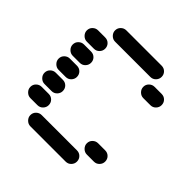

<svg xmlns="http://www.w3.org/2000/svg" viewBox="-181 -831 962 962"><g transform="rotate(45 300.0 -350.0)"><path d="M135 -50Q135 -34 147 -22Q159 -10 175 -10H425Q442 -10 453.5 -22Q465 -34 465 -50Q465 -67 453.5 -78.5Q442 -90 425 -90H175Q159 -90 147 -78.5Q135 -67 135 -50ZM435 -150Q435 -134 447 -122Q459 -110 475 -110H525Q542 -110 553.5 -122Q565 -134 565 -150Q565 -167 553.5 -178.5Q542 -190 525 -190H475Q459 -190 447 -178.5Q435 -167 435 -150ZM35 -150Q35 -134 47 -122Q59 -110 75 -110H125Q142 -110 153.5 -122Q165 -134 165 -150Q165 -167 153.5 -178.5Q142 -190 125 -190H75Q59 -190 47 -178.5Q35 -167 35 -150ZM35 -250Q35 -234 47 -222Q59 -210 75 -210H125Q142 -210 153.5 -222Q165 -234 165 -250Q165 -267 153.5 -278.5Q142 -290 125 -290H75Q59 -290 47 -278.5Q35 -267 35 -250ZM35 -350Q35 -334 47 -322Q59 -310 75 -310H125Q142 -310 153.5 -322Q165 -334 165 -350Q165 -367 153.5 -378.5Q142 -390 125 -390H75Q59 -390 47 -378.5Q35 -367 35 -350ZM35 -450Q35 -434 47 -422Q59 -410 75 -410H125Q142 -410 153.5 -422Q165 -434 165 -450Q165 -467 153.5 -478.5Q142 -490 125 -490H75Q59 -490 47 -478.5Q35 -467 35 -450ZM435 -550Q435 -534 447 -522Q459 -510 475 -510H525Q542 -510 553.5 -522Q565 -534 565 -550Q565 -567 553.5 -578.5Q542 -590 525 -590H475Q459 -590 447 -578.5Q435 -567 435 -550ZM35 -550Q35 -534 47 -522Q59 -510 75 -510H125Q142 -510 153.5 -522Q165 -534 165 -550Q165 -567 153.5 -578.5Q142 -590 125 -590H75Q59 -590 47 -578.5Q35 -567 35 -550ZM135 -650Q135 -634 147 -622Q159 -610 175 -610H425Q442 -610 453.5 -622Q465 -634 465 -650Q465 -667 453.5 -678.5Q442 -690 425 -690H175Q159 -690 147 -678.5Q135 -667 135 -650Z"/></g></svg>

Font: Matrix Sans Raster
Style: Regular
Weight: 400
Designer: Brad Neil
Version: Version 1.100